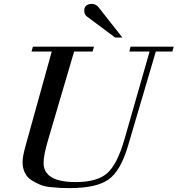

<svg xmlns="http://www.w3.org/2000/svg" viewBox="-20 -955 913 987"><path d="M142 -690 149 -715H463L456 -690H361L227 -235Q204 -157 204 -118Q204 -19 369 -19Q479 -19 531 -64.5Q583 -110 621 -243L749 -690H645L651 -715H873L866 -690H781L638 -205Q600 -76 537.5 -32Q475 12 338 12Q310 12 292.5 11Q275 10 242 7Q209 4 187.5 -5Q166 -14 143 -28Q120 -42 108 -66.5Q96 -91 96 -123Q96 -147 109 -197L246 -690ZM609 -762H572L427 -870Q413 -880 413 -901Q413 -916 423 -925.5Q433 -935 450 -935Q474 -935 488 -916Z"/></svg>

Font: Justus
Style: Italic
Weight: 400
Italic angle: -12°
Version: Version 001.001